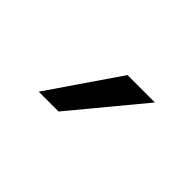

<svg xmlns="http://www.w3.org/2000/svg" viewBox="-35 -852 351 351"><g transform="rotate(45 140.5 -676.0)"><path d="M153.8 -744.1H224.6L111.8 -607.9H60.5Z"/></g></svg>

Font: Melbourne
Style: Light
Weight: 300
Designer: Google
Version: Version 2.000980; 2014